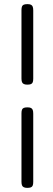

<svg xmlns="http://www.w3.org/2000/svg" viewBox="-20 -707 255 930"><path d="M112 -297Q102 -297 95.5 -300Q89 -303 86.5 -309.5Q84 -316 84 -327V-658Q84 -669 86.5 -675.5Q89 -682 95.5 -684.5Q102 -687 113 -687Q124 -687 130 -684Q136 -681 138.5 -674.5Q141 -668 141 -656V-326Q141 -315 138.5 -308.5Q136 -302 129.5 -299.5Q123 -297 112 -297ZM112 203Q102 203 95.5 200Q89 197 86.5 190.5Q84 184 84 173V-158Q84 -169 86.5 -175.5Q89 -182 95.5 -184.5Q102 -187 113 -187Q124 -187 130 -184Q136 -181 138.5 -174.5Q141 -168 141 -156V174Q141 185 138.5 191.5Q136 198 129.5 200.5Q123 203 112 203Z"/></svg>

Font: Fredoka SemiExpanded Light
Style: Regular
Weight: 300
Width: 6
Designer: Ben Nathan
Foundry: Milena B. Brandão, Ben Nathan
Version: Version 2.001